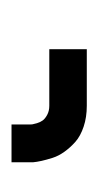

<svg xmlns="http://www.w3.org/2000/svg" viewBox="63 -704 173 340"><g transform="rotate(-90 150.0 -533.5)"><path d="M33.2 -600.1H100.1V-566.9Q100.1 -565.4 100.3 -563.2Q100.6 -561 102.3 -555.2Q104 -549.3 107.2 -544.9Q110.4 -540.5 117.2 -536.9Q124 -533.2 133.3 -533.2H233.4V-466.8H133.3Q112.8 -466.8 96.2 -472.4Q79.6 -478 69.6 -486.8Q59.6 -495.6 52 -506.1Q44.4 -516.6 41 -527.3Q37.6 -538.1 35.6 -546.9Q33.7 -555.7 33.2 -561.5V-566.9Z"/></g></svg>

Font: Malkor
Style: Regular
Weight: 400
Version: Version 1.3